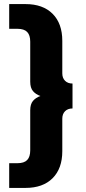

<svg xmlns="http://www.w3.org/2000/svg" viewBox="-20 -720 420 940"><path d="M25 -700H105Q190 -700 237.5 -652.5Q285 -605 285 -520V-361Q285 -338 298.5 -324.5Q312 -311 335 -311V-189Q312 -189 298.5 -175.5Q285 -162 285 -139V20Q285 105 237.5 152.5Q190 200 105 200H25V79H65Q98 79 113 63.5Q128 48 128 16V-180Q128 -210 141.5 -226Q155 -242 178 -250Q155 -258 141.5 -274Q128 -290 128 -320V-516Q128 -548 113 -563.5Q98 -579 65 -579H25Z"/></svg>

Font: Golos Text ExtraBold
Style: Regular
Weight: 800
Designer: A.Korolkova, Vitaly Kuzmin
Foundry: ParaType Ltd
Version: Version 2.004